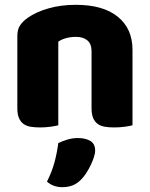

<svg xmlns="http://www.w3.org/2000/svg" viewBox="-20 -521 623 797"><path d="M360 -308Q360 -339 342.5 -353.5Q325 -368 295 -368Q275 -368 255.5 -363Q236 -358 222 -348V-1Q212 2 190.5 5Q169 8 146 8Q124 8 106.5 5Q89 2 77 -7Q65 -16 58.5 -31.5Q52 -47 52 -72V-372Q52 -399 63.5 -416Q75 -433 95 -447Q129 -471 180.5 -486Q232 -501 295 -501Q408 -501 469 -451.5Q530 -402 530 -314V-1Q520 2 498.5 5Q477 8 454 8Q432 8 414.5 5Q397 2 385 -7Q373 -16 366.5 -31.5Q360 -47 360 -72ZM318 223Q301 241 281.5 248.5Q262 256 239 256Q201 256 175 233Q196 191 206.5 151.5Q217 112 222 73Q238 65 259.5 58.5Q281 52 303 52Q335 52 355 64Q375 76 375 104Q375 116 369.5 132.5Q364 149 356 165.5Q348 182 338 197.5Q328 213 318 223Z"/></svg>

Font: Baloo Tamma
Style: Regular
Weight: 400
Designer: Divya Kowshik and Ek Type
Foundry: Ek Type
Version: Version 1.007;PS 1.000;hotconv 1.0.88;makeotf.lib2.5.647800